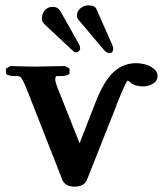

<svg xmlns="http://www.w3.org/2000/svg" viewBox="-20 -678 616 709"><path d="M134.8 -609.9Q134.8 -601.6 137.7 -596.9Q140.6 -592.3 147.9 -585L246.1 -493.2Q254.4 -484.9 261.2 -484.9Q267.1 -484.9 271.5 -489.3Q275.9 -493.7 275.9 -500Q275.9 -507.8 272 -514.2L204.1 -634.8L203.1 -636.2Q202.1 -637.7 201.4 -638.9Q200.7 -640.1 199.2 -641.8Q197.8 -643.6 196.3 -645Q194.8 -646.5 192.6 -647.9Q190.4 -649.4 188 -650.4Q185.5 -651.4 182.4 -652.1Q179.2 -652.8 175.8 -652.8Q157.2 -652.8 146 -640.6Q134.8 -628.4 134.8 -609.9ZM264.2 -622.1Q264.2 -612.3 269 -606L360.8 -497.1Q372.6 -481.9 384.8 -481.9Q390.6 -481.9 394.3 -486.1Q397.9 -490.2 397.9 -497.1Q397.9 -503.9 395 -511.2L335.9 -645Q330.1 -658.2 306.2 -658.2Q289.6 -658.2 276.9 -647.2Q264.2 -636.2 264.2 -622.1ZM331.1 -295.9Q363.3 -378.9 399.4 -411.9Q435.5 -444.8 482.9 -444.8Q498 -444.8 515.4 -440.4Q532.7 -436 547.4 -424.6Q562 -413.1 562 -397.9Q562 -379.9 545.4 -369.4Q528.8 -358.9 508.8 -358.9Q481 -358.9 464.8 -371.1Q454.6 -379.9 451.2 -379.9Q446.8 -379.9 417.5 -308.6Q414.6 -301.8 413.1 -297.9Q411.1 -292 409.2 -289.1H410.2L300.8 -13.2Q289.6 11.2 255.9 11.2Q222.2 11.2 210.9 -12.2L77.1 -353Q65.9 -379.4 60.1 -388.2Q54.2 -397 44.9 -397H34.2Q21 -397 11.5 -400.1Q2 -403.3 2 -408.2V-424.8L19 -434.1Q79.6 -432.1 112.8 -432.1L220.2 -434.1L236.8 -424.8V-409.2Q236.8 -402.8 226.8 -399.9Q216.8 -397 208 -397H189.9Q184.1 -396 184.1 -384.8Q184.1 -376 190.9 -357.9L273.9 -148.9Z"/></svg>

Font: Linux Libertine G
Style: Semibold
Weight: 600
Designer: Philipp H. Poll
Foundry: Philipp H. Poll
Version: Version 5.1.1